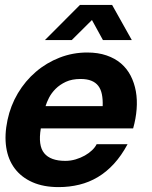

<svg xmlns="http://www.w3.org/2000/svg" viewBox="-20 -743 614 776"><path d="M145 -224.1Q133.3 -154.8 158.7 -123.8Q184.1 -92.8 244.1 -92.8Q265.6 -92.8 285.9 -98.9Q306.2 -105 323 -114.5Q339.8 -124 352.3 -136Q364.7 -147.9 370.6 -160.2H495.6Q470.7 -113.8 440.4 -80.8Q410.2 -47.9 375.2 -27.1Q340.3 -6.3 300.5 3.4Q260.7 13.2 216.8 13.2Q155.8 13.2 111.1 -6.6Q66.4 -26.4 39.6 -62Q12.7 -97.7 5.1 -147.7Q-2.4 -197.8 10.3 -257.8Q22.5 -315.9 52.2 -366Q82 -416 124.8 -452.6Q167.5 -489.3 220.7 -510Q273.9 -530.8 332.5 -530.8Q376.5 -530.8 410.6 -519Q444.8 -507.3 469 -486.6Q493.2 -465.8 508.1 -437Q522.9 -408.2 529.1 -374Q535.2 -339.8 532.2 -301.8Q529.3 -263.7 518.1 -224.1ZM395 -314Q396 -341.3 391.8 -361.8Q387.7 -382.3 377.2 -396Q366.7 -409.7 349.1 -416.7Q331.5 -423.8 305.7 -423.8Q271 -423.8 246.3 -412.4Q221.7 -400.9 204.8 -384Q188 -367.2 178.2 -348.1Q168.5 -329.1 164.1 -314ZM433.1 -723.1 512.7 -581.1H396L351.6 -662.1L270 -581.1H161.6L303.2 -723.1Z"/></svg>

Font: XB Khoramshahr
Style: Bold Italic
Weight: 700
Italic angle: -12°
Designer: Behnam
Foundry: Irmug
Version: Version 8.005 2009